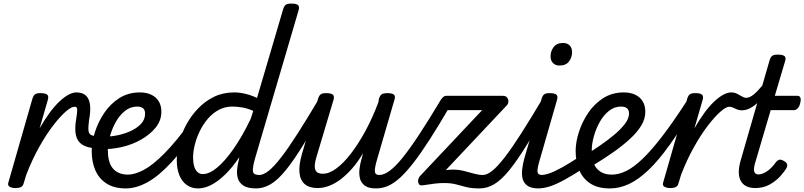

<svg xmlns="http://www.w3.org/2000/svg" viewBox="-20 -1035 4491 1072"><path d="M65 15Q48 15 34.5 8Q21 1 27 -17L161 -484Q167 -503 176.5 -509Q186 -515 205 -515Q235 -515 244 -506Q253 -497 247 -477L201 -318Q229 -367 256.5 -404.5Q284 -442 311 -467.5Q338 -493 362 -506Q386 -519 406 -519Q425 -519 432.5 -507Q440 -495 438.5 -479Q437 -463 426 -451Q415 -439 396 -439Q378 -439 347 -412Q316 -385 277 -334.5Q238 -284 199 -214.5Q160 -145 127 -60L112 -11Q109 2 98.5 8.5Q88 15 65 15Z M513 -207Q466 -210 439 -227.5Q412 -245 404 -279.5Q396 -314 405 -368Q412 -410 411 -424.5Q410 -439 397 -439Q378 -439 370.5 -451Q363 -463 364 -479Q365 -495 376 -507Q387 -519 406 -519Q440 -519 459 -502Q478 -485 482.5 -450.5Q487 -416 477 -363Q472 -325 474 -306.5Q476 -288 487.5 -282Q499 -276 520 -274Q540 -272 548.5 -261Q557 -250 555 -237Q553 -224 542.5 -215Q532 -206 513 -207Z M547 -274Q580 -270 622 -277Q664 -284 702 -300Q740 -316 765 -341Q790 -366 790 -400Q790 -423 777.5 -431.5Q765 -440 746 -440Q708 -440 677.5 -415.5Q647 -391 626 -353Q605 -315 593.5 -273Q582 -231 582 -198Q582 -167 588 -141.5Q594 -116 607.5 -98Q621 -80 643 -70Q665 -60 695 -60Q709 -60 714.5 -48.5Q720 -37 718 -21.5Q716 -6 707 5.5Q698 17 683 17Q617 17 574.5 -10.5Q532 -38 512 -85Q492 -132 492 -192Q492 -241 510 -297.5Q528 -354 562 -404.5Q596 -455 646 -487Q696 -519 761 -519Q798 -519 825 -506Q852 -493 866.5 -469Q881 -445 881 -411Q881 -362 849 -322.5Q817 -283 766 -254.5Q715 -226 655.5 -213Q596 -200 540 -203Z M683 17Q668 17 662.5 5.5Q657 -6 659.5 -21.5Q662 -37 671 -48.5Q680 -60 694 -60Q733 -60 783 -86.5Q833 -113 898.5 -179Q964 -245 1049 -362Q1054 -369 1066.5 -365.5Q1079 -362 1087.5 -353Q1096 -344 1090 -335Q1008 -205 936.5 -128Q865 -51 802.5 -17Q740 17 683 17Z M1086 17Q1050 17 1023 -2Q996 -21 981.5 -56.5Q967 -92 967 -140Q967 -187 980.5 -239Q994 -291 1021 -340.5Q1048 -390 1087 -430.5Q1126 -471 1176 -495Q1226 -519 1288 -519Q1318 -519 1351 -511Q1384 -503 1415 -488L1561 -984Q1567 -1003 1576.5 -1009Q1586 -1015 1606 -1015Q1636 -1015 1644.5 -1006Q1653 -997 1647 -977L1403 -147Q1389 -96 1392.5 -77Q1396 -58 1427 -58Q1436 -58 1440.5 -46.5Q1445 -35 1443.5 -20.5Q1442 -6 1434 5.5Q1426 17 1410 17Q1363 17 1339.5 1.5Q1316 -14 1308.5 -38Q1301 -62 1304 -90.5Q1307 -119 1314 -145L1316 -157Q1276 -98 1236 -59.5Q1196 -21 1158.5 -2Q1121 17 1086 17ZM1112 -63Q1148 -63 1191 -98Q1234 -133 1283 -202.5Q1332 -272 1380 -372L1394 -416Q1359 -431 1330 -435.5Q1301 -440 1277 -440Q1236 -440 1201.5 -421.5Q1167 -403 1140.5 -372Q1114 -341 1095.5 -303Q1077 -265 1067.5 -226.5Q1058 -188 1058 -155Q1058 -128 1064 -107Q1070 -86 1082.5 -74.5Q1095 -63 1112 -63Z M1409 17Q1395 17 1388.5 5.5Q1382 -6 1383.5 -20.5Q1385 -35 1396 -46.5Q1407 -58 1428 -58Q1451 -58 1480.5 -81.5Q1510 -105 1549.5 -156Q1589 -207 1642.5 -290.5Q1696 -374 1767 -494Q1775 -508 1789.5 -506.5Q1804 -505 1813.5 -494.5Q1823 -484 1815 -471Q1736 -328 1678 -233.5Q1620 -139 1575 -84Q1530 -29 1490.5 -6Q1451 17 1409 17Z M1753 15Q1708 15 1682 -6.5Q1656 -28 1652 -71.5Q1648 -115 1667 -179L1756 -484Q1762 -503 1771.5 -509Q1781 -515 1800 -515Q1830 -515 1839 -506Q1848 -497 1842 -477L1747 -159Q1739 -134 1737.5 -112Q1736 -90 1746 -77.5Q1756 -65 1783 -65Q1818 -65 1858 -94.5Q1898 -124 1939 -177Q1980 -230 2019.5 -302.5Q2059 -375 2092 -462L2096 -484Q2102 -503 2112 -509Q2122 -515 2141 -515Q2171 -515 2180 -506Q2189 -497 2182 -477L2086 -147Q2071 -96 2073 -77Q2075 -58 2097 -58Q2111 -58 2118 -46.5Q2125 -35 2123.5 -20.5Q2122 -6 2111 5.5Q2100 17 2079 17Q2038 17 2017 1.5Q1996 -14 1990 -38Q1984 -62 1987 -90.5Q1990 -119 1998 -145L2007 -180Q1979 -132 1947.5 -96Q1916 -60 1883.5 -35Q1851 -10 1818 2.5Q1785 15 1753 15Z M2079 17Q2065 17 2059.5 5.5Q2054 -6 2056 -20.5Q2058 -35 2068.5 -46.5Q2079 -58 2098 -58Q2124 -58 2156.5 -82Q2189 -106 2229.5 -156.5Q2270 -207 2322.5 -287Q2375 -367 2442 -479Q2448 -489 2459.5 -489.5Q2471 -490 2481 -483.5Q2491 -477 2496 -466.5Q2501 -456 2493 -443Q2431 -337 2381 -259Q2331 -181 2290 -128Q2249 -75 2214 -43Q2179 -11 2146.5 3Q2114 17 2079 17Z M2657 17Q2613 17 2583.5 9.5Q2554 2 2526.5 -5.5Q2499 -13 2461 -13Q2434 -13 2408.5 -10Q2383 -7 2362.5 -3.5Q2342 0 2332 0Q2323 0 2318 -9Q2313 -18 2315 -31Q2317 -44 2327 -54L2672 -420H2452Q2441 -420 2436.5 -430Q2432 -440 2437 -460Q2442 -480 2451 -490Q2460 -500 2472 -500H2788Q2804 -500 2811.5 -490Q2819 -480 2818.5 -467.5Q2818 -455 2809 -446L2469 -85Q2483 -87 2492.5 -87.5Q2502 -88 2509 -88Q2541 -88 2570.5 -80.5Q2600 -73 2626.5 -65.5Q2653 -58 2676 -58Q2686 -58 2691 -48.5Q2696 -39 2691 -20Q2687 -2 2678 7.5Q2669 17 2657 17Z M2657 17Q2643 17 2636.5 5.5Q2630 -6 2631.5 -20.5Q2633 -35 2644 -46.5Q2655 -58 2676 -58Q2699 -58 2728.5 -81.5Q2758 -105 2797.5 -156Q2837 -207 2890.5 -290.5Q2944 -374 3015 -494Q3023 -508 3037.5 -506.5Q3052 -505 3061.5 -494.5Q3071 -484 3063 -471Q2984 -328 2926 -233.5Q2868 -139 2823 -84Q2778 -29 2738.5 -6Q2699 17 2657 17Z M2987 17Q2946 17 2925 2Q2904 -13 2898 -37Q2892 -61 2895.5 -89.5Q2899 -118 2906 -145L3004 -484Q3010 -503 3019.5 -509Q3029 -515 3048 -515Q3078 -515 3087 -506Q3096 -497 3090 -477L2995 -147Q2979 -95 2981 -76.5Q2983 -58 3006 -58Q3020 -58 3027 -46.5Q3034 -35 3032 -20.5Q3030 -6 3019 5.5Q3008 17 2987 17ZM3103 -669Q3082 -669 3068 -682.5Q3054 -696 3054 -721Q3054 -749 3071 -772Q3088 -795 3124 -795Q3146 -795 3160 -782Q3174 -769 3174 -743Q3174 -715 3157 -692Q3140 -669 3103 -669Z M2982 17Q2968 17 2961.5 5.5Q2955 -6 2956.5 -20.5Q2958 -35 2969 -46.5Q2980 -58 3001 -58Q3022 -58 3050 -68Q3078 -78 3119.5 -101Q3161 -124 3222 -164Q3236 -172 3247 -167.5Q3258 -163 3263 -151Q3268 -139 3265.5 -125Q3263 -111 3248 -102Q3181 -58 3132.5 -31.5Q3084 -5 3049 6Q3014 17 2982 17Z M3254 -172Q3287 -193 3328 -221Q3369 -249 3406.5 -280Q3444 -311 3468 -342Q3492 -373 3492 -400Q3492 -423 3479.5 -431.5Q3467 -440 3448 -440Q3410 -440 3379.5 -415.5Q3349 -391 3328 -353Q3307 -315 3295.5 -273Q3284 -231 3284 -198Q3284 -167 3289.5 -141.5Q3295 -116 3309 -98Q3323 -80 3344.5 -70Q3366 -60 3397 -60Q3411 -60 3416.5 -48.5Q3422 -37 3420 -21.5Q3418 -6 3409 5.5Q3400 17 3385 17Q3318 17 3276 -10.5Q3234 -38 3214 -85Q3194 -132 3194 -192Q3194 -241 3212 -297.5Q3230 -354 3264 -404.5Q3298 -455 3348 -487Q3398 -519 3463 -519Q3500 -519 3527 -506Q3554 -493 3568.5 -469Q3583 -445 3583 -411Q3583 -372 3561 -335Q3539 -298 3498.5 -260.5Q3458 -223 3404 -185Q3350 -147 3285 -108Z M3385 17Q3376 17 3372.5 5.5Q3369 -6 3370 -21.5Q3371 -37 3378 -48.5Q3385 -60 3396 -60Q3434 -60 3475.5 -80Q3517 -100 3566 -146.5Q3615 -193 3675.5 -271.5Q3736 -350 3812 -467Q3817 -475 3830 -470.5Q3843 -466 3852.5 -456.5Q3862 -447 3857 -438Q3781 -313 3718.5 -225.5Q3656 -138 3600 -85Q3544 -32 3491.5 -7.5Q3439 17 3385 17Z M3721 15Q3704 15 3690.5 8Q3677 1 3683 -17L3817 -484Q3823 -503 3832.5 -509Q3842 -515 3861 -515Q3891 -515 3900 -506Q3909 -497 3903 -477L3857 -318Q3885 -367 3912.5 -404.5Q3940 -442 3967 -467.5Q3994 -493 4018 -506Q4042 -519 4062 -519Q4081 -519 4088.5 -507Q4096 -495 4094.5 -479Q4093 -463 4082 -451Q4071 -439 4052 -439Q4034 -439 4003 -412Q3972 -385 3933 -334.5Q3894 -284 3855 -214.5Q3816 -145 3783 -60L3768 -11Q3765 2 3754.5 8.5Q3744 15 3721 15Z M4122 -419Q4108 -419 4095.5 -424Q4083 -429 4073 -434Q4063 -439 4053 -439Q4034 -439 4026.5 -451Q4019 -463 4020 -479Q4021 -495 4032 -507Q4043 -519 4062 -519Q4081 -519 4095.5 -511.5Q4110 -504 4122.5 -496.5Q4135 -489 4147 -489Q4165 -489 4187 -506.5Q4209 -524 4234.5 -555.5Q4260 -587 4286 -628Q4291 -636 4299.5 -635.5Q4308 -635 4313.5 -628Q4319 -621 4313 -609Q4270 -522 4219.5 -470.5Q4169 -419 4122 -419Z M4197 15Q4158 15 4134.5 -3Q4111 -21 4106 -57Q4101 -93 4117 -145L4277 -699Q4283 -718 4292.5 -724Q4302 -730 4322 -730Q4352 -730 4361 -721Q4370 -712 4363 -692L4306 -500H4433Q4444 -500 4448.5 -490.5Q4453 -481 4448 -460Q4444 -441 4434 -430.5Q4424 -420 4413 -420H4283L4196 -125Q4186 -91 4191.5 -76Q4197 -61 4215 -61Q4235 -61 4261.5 -78Q4288 -95 4315 -133Q4324 -142 4333 -143.5Q4342 -145 4357 -136Q4372 -128 4374.5 -118Q4377 -108 4373 -100Q4361 -78 4336.5 -51Q4312 -24 4277 -4.5Q4242 15 4197 15Z"/></svg>

Font: Playwrite AU NSW
Style: Regular
Weight: 400
Designer: Veronika Burian, José Scaglione
Foundry: TypeTogether
Version: Version 1.002